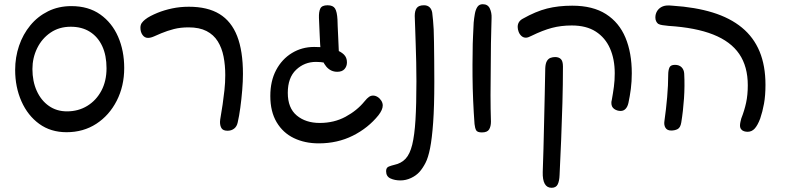

<svg xmlns="http://www.w3.org/2000/svg" viewBox="-20 -615 3735 912"><path d="M52 -283Q52 -343 70.5 -397.5Q89 -452 124 -494.5Q159 -537 208.5 -561.5Q258 -586 319 -586Q400 -586 456 -546.5Q512 -507 541 -440.5Q570 -374 570 -292Q570 -206 534.5 -136.5Q499 -67 437.5 -27Q376 13 296 13Q221 13 166.5 -26.5Q112 -66 82 -133.5Q52 -201 52 -283ZM486 -291Q486 -352 465.5 -396Q445 -440 407 -464Q369 -488 316 -488Q261 -488 220 -460Q179 -432 156.5 -386Q134 -340 134 -287Q134 -229 154.5 -183.5Q175 -138 212 -112Q249 -86 298 -86Q352 -86 394.5 -112Q437 -138 461.5 -184Q486 -230 486 -291Z M1134 -264Q1134 -229 1130.5 -186.5Q1127 -144 1121.5 -103.5Q1116 -63 1109 -33Q1105 -14 1092 -4Q1079 6 1061 6Q1040 6 1032.5 -5.5Q1025 -17 1025 -36Q1025 -44 1029 -66Q1033 -88 1037.5 -119Q1042 -150 1046 -186Q1050 -222 1050 -258Q1050 -305 1042 -346Q1034 -387 1014.5 -418.5Q995 -450 961 -467.5Q927 -485 876 -485Q837 -485 806 -477Q775 -469 746 -457Q729 -450 712.5 -442.5Q696 -435 683 -435Q667 -435 657 -449Q647 -463 647 -483Q647 -497 653.5 -506Q660 -515 669 -522Q680 -531 695.5 -539Q711 -547 728 -554Q760 -567 797.5 -575Q835 -583 877 -583Q966 -583 1022.5 -548.5Q1079 -514 1106.5 -443.5Q1134 -373 1134 -264Z M1264 -159Q1264 -230 1291.5 -282Q1319 -334 1366.5 -363Q1414 -392 1472 -392Q1498 -392 1525.5 -389Q1553 -386 1576 -378Q1599 -370 1613.5 -356Q1628 -342 1628 -319Q1628 -300 1616.5 -287Q1605 -274 1582 -274Q1551 -274 1530 -298.5Q1509 -323 1504 -363Q1500 -406 1498.5 -449.5Q1497 -493 1495 -530Q1494 -559 1501.5 -574.5Q1509 -590 1536 -590Q1562 -590 1571.5 -574.5Q1581 -559 1583 -522Q1583 -515 1584 -491Q1585 -467 1586.5 -437Q1588 -407 1589 -380Q1590 -353 1591 -340L1563 -306Q1544 -313 1524 -317Q1504 -321 1481 -321Q1426 -321 1386.5 -283.5Q1347 -246 1347 -174Q1347 -102 1389.5 -66.5Q1432 -31 1499 -31Q1567 -31 1621.5 -60.5Q1676 -90 1711 -133Q1724 -149 1733 -155Q1742 -161 1752 -161Q1763 -161 1773.5 -154.5Q1784 -148 1791 -137Q1798 -126 1798 -114Q1798 -94 1778 -68Q1729 -7 1656 29.5Q1583 66 1494 66Q1428 66 1376 41Q1324 16 1294 -34.5Q1264 -85 1264 -159Z M2040 -475Q2041 -454 2041.5 -415Q2042 -376 2042.5 -327Q2043 -278 2043 -227Q2043 -109 2037.5 -33Q2032 43 2023 88.5Q2014 134 2001 159Q1988 184 1973 201Q1957 219 1932.5 230.5Q1908 242 1882 242Q1855 242 1834.5 232.5Q1814 223 1814 198Q1814 181 1827 176Q1840 171 1853 168Q1886 161 1906.5 139Q1927 117 1938 72.5Q1949 28 1953.5 -45.5Q1958 -119 1958 -229Q1958 -274 1957 -320Q1956 -366 1954.5 -407.5Q1953 -449 1952 -483Q1951 -517 1950 -539Q1950 -564 1959.5 -577Q1969 -590 1994 -590Q2010 -590 2020 -581Q2030 -572 2033 -555Q2035 -540 2037 -517.5Q2039 -495 2040 -475Z M2230 -508Q2232 -529 2235.5 -549Q2239 -569 2247.5 -582Q2256 -595 2273 -595Q2297 -595 2306.5 -575Q2316 -555 2315 -530Q2314 -501 2313.5 -472Q2313 -443 2312 -408Q2312 -351 2311 -288.5Q2310 -226 2310 -162Q2310 -98 2312 -37Q2312 -15 2303.5 -0.5Q2295 14 2269 14Q2247 14 2241.5 3.5Q2236 -7 2234 -26Q2230 -80 2227.5 -137.5Q2225 -195 2224.5 -252.5Q2224 -310 2225 -362Q2225 -409 2227 -444.5Q2229 -480 2230 -508Z M2981 -267Q2981 -228 2976.5 -193Q2972 -158 2965 -126Q2961 -108 2951.5 -98Q2942 -88 2928 -88Q2911 -88 2897.5 -97.5Q2884 -107 2884 -126Q2884 -129 2884.5 -133.5Q2885 -138 2886 -140Q2892 -173 2896 -203Q2900 -233 2900 -267Q2900 -334 2877.5 -385Q2855 -436 2810 -465Q2765 -494 2696 -494Q2645 -494 2601.5 -482.5Q2558 -471 2505 -445Q2497 -441 2490.5 -438.5Q2484 -436 2478 -436Q2466 -436 2457 -444Q2448 -452 2443.5 -464Q2439 -476 2439 -487Q2439 -513 2463 -526Q2525 -561 2578.5 -574.5Q2632 -588 2698 -588Q2796 -588 2858.5 -548Q2921 -508 2951 -436Q2981 -364 2981 -267ZM2654 -299Q2654 -215 2651.5 -126.5Q2649 -38 2645.5 49Q2642 136 2638 216Q2637 245 2629 261Q2621 277 2600 277Q2578 277 2567.5 258Q2557 239 2558 202Q2560 152 2561.5 91.5Q2563 31 2564.5 -35Q2566 -101 2567.5 -166.5Q2569 -232 2570 -291Q2571 -313 2577.5 -324.5Q2584 -336 2594.5 -340Q2605 -344 2617 -344Q2634 -344 2644 -334.5Q2654 -325 2654 -299Z M3616 -212Q3616 -161 3609 -122.5Q3602 -84 3591 -52Q3579 -20 3565 -4.5Q3551 11 3531 11Q3523 11 3514.5 8.5Q3506 6 3500.5 -1Q3495 -8 3495 -19Q3495 -26 3497 -35.5Q3499 -45 3501 -52Q3516 -90 3524 -127Q3532 -164 3532 -210Q3532 -299 3491.5 -358.5Q3451 -418 3367.5 -451Q3284 -484 3156 -492Q3139 -494 3127 -495.5Q3115 -497 3106 -502Q3100 -507 3096.5 -514.5Q3093 -522 3093 -532Q3093 -548 3100.5 -561Q3108 -574 3121.5 -581.5Q3135 -589 3153 -589Q3155 -589 3160 -589Q3165 -589 3174 -588Q3283 -581 3365.5 -555.5Q3448 -530 3504 -484Q3560 -438 3588 -370.5Q3616 -303 3616 -212ZM3154 -260Q3154 -280 3159.5 -293.5Q3165 -307 3186 -307Q3206 -307 3217.5 -295.5Q3229 -284 3230 -265Q3233 -207 3229 -147.5Q3225 -88 3216 -33Q3212 -9 3199 -2Q3186 5 3168 5Q3149 5 3141 -8Q3133 -21 3136 -40Q3144 -96 3149 -153.5Q3154 -211 3154 -260Z"/></svg>

Font: Playpen Sans Hebrew
Style: Regular
Weight: 400
Designer: Tom Grace, Laura Meseguer, Veronika Burian, José Scaglione
Foundry: TypeTogether
Version: Version 2.000